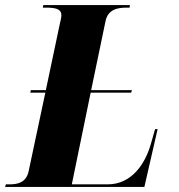

<svg xmlns="http://www.w3.org/2000/svg" viewBox="-63 -734 703 754"><path d="M-43 0H504L556 -227H546L531 -174C508 -89 453 -10 360 -10H219L293 -370H452L455 -380H295L351 -649C360 -696 396 -704 434 -704H446L447 -714H107L105 -704H116C153 -704 178 -700 178 -674C178 -665 175 -653 171 -636L117 -380H58L56 -370H115L50 -64C41 -17 7 -10 -26 -10H-40Z"/></svg>

Font: Noto Serif Display Condensed Black
Style: Italic
Weight: 900
Width: 3
Italic angle: -12°
Designer: Monotype Design Team
Foundry: Monotype Imaging Inc.
Version: Version 2.009